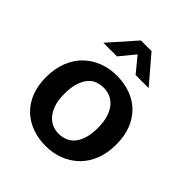

<svg xmlns="http://www.w3.org/2000/svg" viewBox="-194 -813 946 946"><g transform="rotate(45 279.0 -340.0)"><path d="M519 -241Q519 -182 500.5 -135Q482 -88 449 -56Q416 -24 372 -7Q328 10 277 10Q226 10 182.5 -6Q139 -22 107 -52.5Q75 -83 57 -128Q39 -173 39 -231Q39 -291 57.5 -338.5Q76 -386 109 -418Q142 -450 186 -467Q230 -484 281 -484Q332 -484 375.5 -468.5Q419 -453 451 -422Q483 -391 501 -346Q519 -301 519 -241ZM397 -236Q397 -279 387 -309.5Q377 -340 360.5 -359Q344 -378 322.5 -387Q301 -396 278 -396Q255 -396 234 -388.5Q213 -381 197 -362.5Q181 -344 171 -313Q161 -282 161 -236Q161 -194 171 -164.5Q181 -135 197.5 -115.5Q214 -96 235.5 -87Q257 -78 280 -78Q302 -78 323.5 -86Q345 -94 361 -112Q377 -130 387 -160.5Q397 -191 397 -236ZM435 -551H344L279 -630L214 -551H119L242 -690H316Z"/></g></svg>

Font: Ek Mukta SemiBold
Style: Regular
Weight: 600
Designer: Girish Dalvi and Yashodeep Gholap
Foundry: Ek Type
Version: Version 2.538;PS 1.002;hotconv 16.6.51;makeotf.lib2.5.65220;